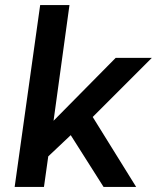

<svg xmlns="http://www.w3.org/2000/svg" viewBox="-20 -740 640 760"><path d="M38 0 139 -720H255L192 -262L438 -511H581L347 -277L519 0H390L260 -205L171 -121L154 0Z"/></svg>

Font: Chivo Mono Medium
Style: Italic
Weight: 500
Italic angle: -8.05°
Monospace: yes
Designer: Hector Gatti
Foundry: Omnibus-Type
Version: Version 1.008